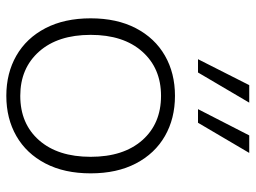

<svg xmlns="http://www.w3.org/2000/svg" viewBox="-118 -660 789 592"><g transform="rotate(90 276.0 -364.5)"><path d="M276 -510Q346 -510 400 -479Q454 -448 484.5 -389.5Q515 -331 515 -250Q515 -169 484.5 -110.5Q454 -52 400 -21Q346 10 276 10Q206 10 152 -21Q98 -52 67.5 -110.5Q37 -169 37 -250Q37 -331 67.5 -389.5Q98 -448 152 -479Q206 -510 276 -510ZM276 -467Q191 -467 139.5 -409Q88 -351 88 -250Q88 -149 139.5 -91Q191 -33 276 -33Q362 -33 413 -91Q464 -149 464 -250Q464 -351 413 -409Q362 -467 276 -467ZM317 -581 398 -739H452L359 -581ZM163 -581 243 -739H297L204 -581Z"/></g></svg>

Font: Prodigy Sans Light
Style: Regular
Weight: 300
Designer: Wei Huang
Foundry: Wei Huang
Version: Version 1.003; ttfautohint (v1.8.3)